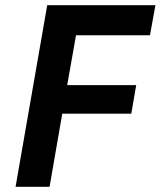

<svg xmlns="http://www.w3.org/2000/svg" viewBox="-20 -720 619 740"><path d="M171 0 220 -282H486L505 -392H239L273 -584H558L579 -700H162L40 0Z"/></svg>

Font: Fixel Display 20240404 SemiBold
Style: Italic
Weight: 600
Italic angle: -10°
Designer: AlfaBravo + MacPaw
Foundry: Kyrylo Tkachov, Marchela Mozhyna, Serhii Makarenko, Maria Weinstein, Zakhar Kryvoshyya
Version: Version 1.211;Glyphs 3.2 (3225)